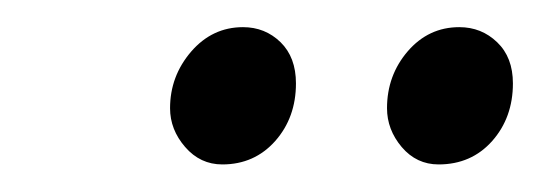

<svg xmlns="http://www.w3.org/2000/svg" viewBox="-20 -637 394 140"><path d="M104 -558.1Q104 -581.5 119.4 -599.4Q134.8 -617.2 157.2 -617.2Q173.3 -617.2 184.6 -606.2Q195.8 -595.2 195.8 -576.2Q195.8 -551.3 180.7 -534.2Q165.5 -517.1 142.1 -517.1Q126 -517.1 115 -529.8Q104 -542.5 104 -558.1ZM262.2 -558.1Q262.2 -582 277.3 -599.6Q292.5 -617.2 314.9 -617.2Q331.1 -617.2 342.5 -606.2Q354 -595.2 354 -576.2Q354 -551.3 338.9 -534.2Q323.7 -517.1 299.8 -517.1Q283.7 -517.1 272.9 -529.8Q262.2 -542.5 262.2 -558.1Z"/></svg>

Font: Dihjauti S
Style: Italic
Weight: 400
Italic angle: -9°
Designer: T. Christopher White
Version: Version 3.0.0